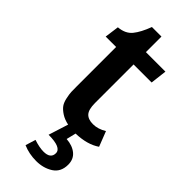

<svg xmlns="http://www.w3.org/2000/svg" viewBox="-274 -646 925 925"><g transform="rotate(45 188.5 -183.5)"><path d="M144 -609H209V-503H342L332 -419H209V-156Q209 -112 225 -94.5Q241 -77 274 -77Q308 -77 342 -98L372 -21Q324 12 247 14L235 63Q277 66 302.5 87Q328 108 328 145Q328 195 291.5 218.5Q255 242 206 242Q157 242 116 224L132 172Q171 185 199 185Q247 185 247 148Q247 110 159 110L191 9Q162 3 141.5 -10.5Q121 -24 111 -38Q101 -52 96 -76Q91 -100 90.5 -113Q90 -126 90 -152V-419H19L29 -492Q76 -496 100 -525.5Q124 -555 144 -609Z"/></g></svg>

Font: Bree Serif
Style: Regular
Weight: 400
Designer: Veronika Burian, Jos Scaglione
Foundry: TypeTogether
Version: Version 1.001